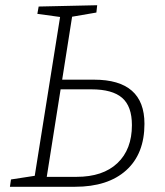

<svg xmlns="http://www.w3.org/2000/svg" viewBox="-20 -715 631 735"><path d="M340 -410Q533 -410 533 -241Q533 -126 463 -63Q393 0 267 0H18L22 -28L113 -42L210 -650L123 -662L128 -690L352 -695L349 -667L256 -651L218 -410ZM273 -38Q374 -38 429.5 -90.5Q485 -143 485 -236Q485 -308 447.5 -340.5Q410 -373 330 -373H212L159 -38Z"/></svg>

Font: Bitter Pro Light
Style: Italic
Weight: 300
Italic angle: -9°
Designer: Sol Matas, and Bitter project Authors
Foundry: Sol Matas
Version: Version 1.010